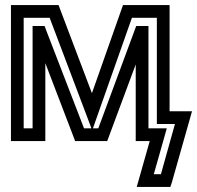

<svg xmlns="http://www.w3.org/2000/svg" viewBox="-20 -529 774 754"><path d="M655 187 725 -60 734 -92H701H646V-484V-509H621H481H463L457 -492L341 -163L216 -493L210 -509H193H48H23V-484V0V25H48H133H158V0V-281L269 9L275 25H293H384H401L407 9L513 -276V0V25H538H568L526 173L517 205H551H631H649L655 187ZM339 -25H310L161 -411L155 -427H138H133H108V-402V-25H73V-459H175L318 -81L339 -25ZM612 155H584L626 7L635 -25H602H563V-402V-427H538H533H515L509 -411L366 -25H345L365 -82L498 -459H596V-67V-42H621H667L612 155Z"/></svg>

Font: Gamestation DisplayOutline
Style: Regular
Weight: 400
Designer: Jonas Hecksher
Foundry: Jonas Hecksher, Playtypeª, e-types AS
Version: Version 1.003